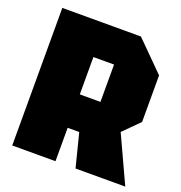

<svg xmlns="http://www.w3.org/2000/svg" viewBox="-127 -809 864 918"><g transform="rotate(20 305.0 -350.0)"><path d="M255 -340H360V-530H255ZM580 -555V-318L500 -238L610 0H357L314 -170H255V0H35V-700H435Z"/></g></svg>

Font: Tektur SemiCondensed Black
Style: Regular
Weight: 900
Width: 4
Designer: Adam Jagosz
Foundry: Adam Jagosz
Version: Version 1.005;gftools[0.9.30]